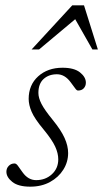

<svg xmlns="http://www.w3.org/2000/svg" viewBox="-20 -690 387 720"><path d="M34.5 -77Q41 -77 47.2 -68.2Q53.5 -59.5 64.5 -44Q85.5 -14.5 115.5 -14.5Q150.5 -14.5 174.5 -36.5Q198.5 -58.5 198.5 -92.5Q198.5 -115 187 -140.2Q175.5 -165.5 143 -205Q110 -244.5 98.8 -270.5Q87.5 -296.5 87.5 -319Q87.5 -371.5 123.2 -403.8Q159 -436 214.5 -436Q258 -436 280 -418.5Q302 -401 302 -380Q302 -367.5 294.2 -359Q286.5 -350.5 272.5 -350.5Q267.5 -350.5 261.8 -358.8Q256 -367 245 -381.5Q223 -411.5 193.5 -411.5Q163 -411.5 143.5 -393.8Q124 -376 124 -341.5Q124 -323 135.5 -300.5Q147 -278 178 -240Q209 -202 222.2 -172.5Q235.5 -143 235.5 -116Q235.5 -82.5 217.5 -53.8Q199.5 -25 167.5 -7.5Q135.5 10 93.5 10Q48.5 10 26.2 -7.8Q4 -25.5 4 -46Q4 -59 12.8 -68Q21.5 -77 34.5 -77ZM98.5 -504.5 251 -670H295L347 -504.5H326.5L262 -618L126.5 -504.5Z"/></svg>

Font: Newsreader 16pt Light
Style: Italic
Weight: 300
Italic angle: -17°
Designer: Hugues Gentile
Foundry: Production Type
Version: Version 1.003; ttfautohint (v1.8.3)